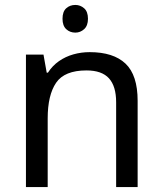

<svg xmlns="http://www.w3.org/2000/svg" viewBox="-20 -757 658 777"><path d="M285 -737Q305 -737 320.5 -723.5Q336 -710 336 -681Q336 -653 320.5 -639Q305 -625 285 -625Q263 -625 248 -639Q233 -653 233 -681Q233 -710 248 -723.5Q263 -737 285 -737ZM343 -546Q439 -546 488 -499.5Q537 -453 537 -349V0H450V-343Q450 -408 421 -440Q392 -472 330 -472Q241 -472 207 -422Q173 -372 173 -278V0H85V-536H156L169 -463H174Q192 -491 218.5 -509.5Q245 -528 277 -537Q309 -546 343 -546Z"/></svg>

Font: malayalam15
Style: Book
Weight: 400
Designer: Jelle Bosma - Monotype Design Team
Foundry: Monotype Imaging Inc.
Version: Version 2.003